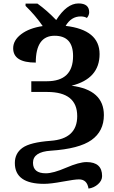

<svg xmlns="http://www.w3.org/2000/svg" viewBox="-20 -870 657 1111"><path d="M492.2 221.2Q483.9 168 437 168Q412.1 168 342.8 180.9Q273.4 193.8 234.9 193.8Q65.9 193.8 65.9 73.2Q65.9 17.1 110.1 -14.6Q154.3 -46.4 272.9 -55.2Q426.8 -66.4 426.8 -198.2Q426.8 -337.9 252.9 -337.9H161.1V-399.9H251Q402.8 -399.9 402.8 -545.9Q402.8 -663.1 295.9 -663.1Q187 -663.1 187 -507.8Q56.2 -507.8 56.2 -590.8Q56.2 -636.7 102.5 -672.1Q148.9 -707.5 227.1 -719.2Q185.5 -779.8 127.9 -835.9V-849.1H196.8Q251 -810.5 305.2 -753.9Q366.2 -850.1 434.1 -850.1Q496.1 -850.1 496.1 -798.8Q496.1 -782.2 482.9 -766.1Q469.2 -774.9 446.8 -774.9Q392.1 -774.9 359.9 -720.2Q556.2 -697.3 556.2 -557.1Q556.2 -414.6 394 -374Q581.1 -350.1 581.1 -204.1Q581.1 -110.8 509.5 -59.8Q438 -8.8 273.9 2Q170.9 8.8 170.9 71.8Q170.9 132.8 245.1 132.8Q288.1 132.8 363 100.3Q438 67.9 481 67.9Q570.8 67.9 570.8 148.9Q570.8 174.8 547.4 195.8Q523.9 216.8 492.2 221.2Z"/></svg>

Font: Droid Serif
Style: Bold
Weight: 700
Designer: Monotype Design team
Foundry: Monotype Imaging Inc.
Version: Version 1.03